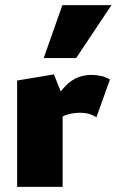

<svg xmlns="http://www.w3.org/2000/svg" viewBox="-20 -731 456 751"><path d="M47 0V-416L191 -440L225 -354V0ZM185 -244 163 -283Q198 -356 238.5 -397Q279 -438 338 -438Q358 -438 376.5 -433.5Q395 -429 410 -420L357 -272Q344 -281 328 -285.5Q312 -290 294 -290Q259 -290 231.5 -278.5Q204 -267 185 -244ZM151 -504 224 -711H416L278 -504Z"/></svg>

Font: Ysabeau Infant Black
Style: Regular
Weight: 900
Designer: Christian Thalmann (Catharsis Fonts)
Version: Version 2.001;gftools[0.9.30]; featfreeze: ss01,ss02,lnum